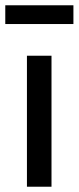

<svg xmlns="http://www.w3.org/2000/svg" viewBox="-36 -707 298 727"><path d="M159 0H66V-496H159ZM242 -616H-16V-687H242Z"/></svg>

Font: Wix Madefor Display Medium
Style: Regular
Weight: 500
Designer: Dalton Maag Ltd
Foundry: Dalton Maag Ltd
Version: Version 3.100